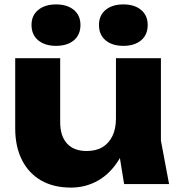

<svg xmlns="http://www.w3.org/2000/svg" viewBox="-20 -835 817 871"><path d="M302 16Q222 16 165.5 -17Q109 -50 79 -110.5Q49 -171 49 -252V-571H253V-281Q253 -218 284 -184Q315 -150 373 -150Q416 -150 445 -167.5Q474 -185 490 -218Q506 -251 506 -297L569 -264Q558 -173 519.5 -110.5Q481 -48 425 -16Q369 16 302 16ZM543 0 506 -229V-571H710V-197L747 0ZM234 -627Q184 -627 153.5 -652Q123 -677 123 -722Q123 -765 153.5 -790Q184 -815 234 -815Q285 -815 315 -790Q345 -765 345 -722Q345 -677 315 -652Q285 -627 234 -627ZM540 -627Q489 -627 459 -652Q429 -677 429 -722Q429 -765 459 -790Q489 -815 540 -815Q590 -815 620 -790Q650 -765 650 -722Q650 -677 620 -652Q590 -627 540 -627Z"/></svg>

Font: Unbounded
Style: Bold
Weight: 700
Designer: Luke Prowse, Jean-Baptiste Morizot, Fátima Lázaro, Florian Runge
Foundry: NaN
Version: Version 1.700